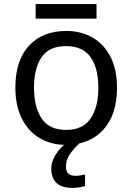

<svg xmlns="http://www.w3.org/2000/svg" viewBox="-20 -697 645 937"><path d="M551 -269Q551 -136 483.5 -63Q416 10 301 10Q230 10 174.5 -22.5Q119 -55 87 -117.5Q55 -180 55 -269Q55 -402 121.5 -474Q188 -546 304 -546Q376 -546 432 -513.5Q488 -481 519.5 -419.5Q551 -358 551 -269ZM146 -269Q146 -174 183.5 -118.5Q221 -63 303 -63Q384 -63 422 -118.5Q460 -174 460 -269Q460 -364 422 -418Q384 -472 302 -472Q220 -472 183 -418Q146 -364 146 -269ZM451 -677V-606H154V-677ZM302 116Q302 161 347 161Q364 161 375.5 158.5Q387 156 395 155V211Q381 215 366.5 217.5Q352 220 333 220Q280 220 255 195Q230 170 230 126Q230 98 244.5 70.5Q259 43 280.5 21Q302 -1 322 -15L370 0Q336 32 319 58.5Q302 85 302 116Z"/></svg>

Font: BC Sans
Style: Regular
Weight: 400
Designer: Monotype Design Team
Province of B.C.
Foundry: Monotype Imaging Inc.
Version: Version 2.000;GOOG;noto-source:20170915:90ef993387c0